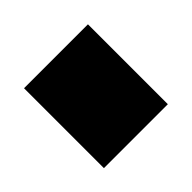

<svg xmlns="http://www.w3.org/2000/svg" viewBox="-55 -711 531 531"><g transform="rotate(45 210.5 -445.0)"><path d="M54.2 -569.8H366.7V-319.8H54.2Z"/></g></svg>

Font: Holtwood One SC
Style: Regular
Weight: 400
Version: Version 1.000